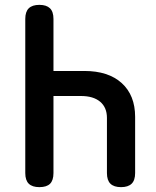

<svg xmlns="http://www.w3.org/2000/svg" viewBox="-20 -760 640 790"><path d="M142 -740Q171 -740 185.5 -726Q200 -712 200 -682V-468H327Q426 -468 481 -418Q536 -368 536 -279V-48Q536 -18 521.5 -4Q507 10 478 10Q449 10 434.5 -4Q420 -18 420 -48V-275Q420 -318 392 -341.5Q364 -365 313 -365H200V-48Q200 -18 186 -4Q172 10 142 10Q113 10 98.5 -4Q84 -18 84 -48V-682Q84 -712 98.5 -726Q113 -740 142 -740Z"/></svg>

Font: Maple Mono SemiBold
Style: Regular
Weight: 600
Monospace: yes
Designer: subframe7536
Version: Version 7.000